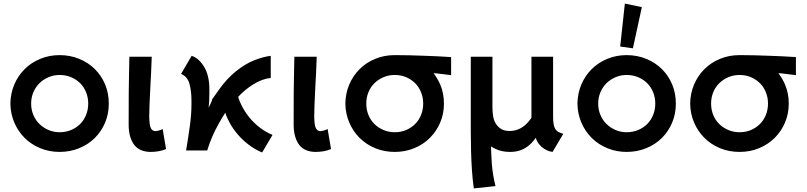

<svg xmlns="http://www.w3.org/2000/svg" viewBox="-20 -841 4508 1073"><path d="M313 8Q255 8 204.5 -13Q154 -34 117.5 -70.5Q81 -107 60 -156Q39 -205 38 -262Q39 -320 60 -369Q81 -418 117.5 -454.5Q154 -491 204.5 -512Q255 -533 313 -533Q372 -533 423 -512Q474 -491 510.5 -454.5Q547 -418 567.5 -369Q588 -320 588 -262Q588 -205 567.5 -156Q547 -107 510.5 -70.5Q474 -34 423 -13Q372 8 313 8ZM313 -102Q348 -102 377.5 -114.5Q407 -127 428 -148Q449 -169 461 -198.5Q473 -228 473 -262Q473 -296 461 -325.5Q449 -355 428 -376Q407 -397 377.5 -409.5Q348 -422 313 -422Q280 -422 251 -409.5Q222 -397 200.5 -376Q179 -355 166.5 -325.5Q154 -296 154 -262Q154 -228 166.5 -198.5Q179 -169 200.5 -148Q222 -127 251 -114.5Q280 -102 313 -102Z M822 8Q794 8 771 -1Q748 -10 732.5 -28.5Q717 -47 708 -76.5Q699 -106 699 -145Q699 -280 699.5 -326.5Q700 -373 701 -421.5Q702 -470 703 -524H828Q827 -485 824.5 -436.5Q822 -388 819.5 -340.5Q817 -293 815.5 -253.5Q814 -214 814 -190Q815 -139 823.5 -124Q832 -109 848 -108Q858 -109 869 -112Q880 -115 889 -120L908 -8Q890 0 867.5 4Q845 8 822 8Z M1445 11Q1405 -5 1367.5 -34Q1330 -63 1300.5 -99.5Q1271 -136 1252 -178Q1244 -194 1239 -211Q1220 -182 1203 -151Q1162 -79 1138 0H1020Q1032 -72 1041 -137Q1050 -202 1050 -257Q1050 -263 1050 -269Q1050 -274 1050 -278Q1050 -331 1039 -372Q1028 -413 992 -428L1051 -529Q1073 -522 1091 -505Q1109 -488 1122.5 -464.5Q1136 -441 1143 -410.5Q1150 -380 1150 -345Q1150 -331 1150 -318Q1150 -298 1149 -276.5Q1148 -255 1146 -239Q1166 -280 1166 -284Q1166 -284 1165 -284Q1165 -284 1163.5 -282.5Q1162 -281 1162 -281Q1162 -281 1162 -281Q1162 -281 1205 -341.5Q1248 -402 1299 -443Q1350 -484 1400.5 -504Q1451 -524 1493 -529V-405Q1445 -401 1393 -368Q1350 -341 1311 -300Q1317 -278 1328 -256Q1346 -219 1372 -186.5Q1398 -154 1432 -128Q1466 -102 1503 -87Z M1744 8Q1716 8 1693 -1Q1670 -10 1654.5 -28.5Q1639 -47 1630 -76.5Q1621 -106 1621 -145Q1621 -280 1621.5 -326.5Q1622 -373 1623 -421.5Q1624 -470 1625 -524H1750Q1749 -485 1746.5 -436.5Q1744 -388 1741.5 -340.5Q1739 -293 1737.5 -253.5Q1736 -214 1736 -190Q1737 -139 1745.5 -124Q1754 -109 1770 -108Q1780 -109 1791 -112Q1802 -115 1811 -120L1830 -8Q1812 0 1789.5 4Q1767 8 1744 8Z M2186 8Q2127 8 2076.5 -13Q2026 -34 1989.5 -70.5Q1953 -107 1932 -156Q1911 -205 1910 -262Q1911 -320 1932 -369Q1953 -418 1989.5 -454.5Q2026 -491 2076.5 -512Q2127 -533 2186 -533Q2188 -533 2189 -533Q2230 -533 2268.5 -532Q2307 -531 2346 -529.5Q2385 -528 2423 -526.5Q2461 -525 2501 -522V-421Q2474 -424 2456 -426.5Q2438 -429 2419 -431Q2411 -431 2403 -432Q2425 -403 2440 -369Q2461 -320 2461 -262Q2461 -205 2440 -156Q2419 -107 2382.5 -70.5Q2346 -34 2295.5 -13Q2245 8 2186 8ZM2186 -102Q2221 -102 2250 -114.5Q2279 -127 2300 -148Q2321 -169 2333 -198.5Q2345 -228 2345 -262Q2345 -296 2333 -325.5Q2321 -355 2300 -376Q2279 -397 2250 -409.5Q2221 -422 2186 -422Q2152 -422 2123 -409.5Q2094 -397 2072.5 -376Q2051 -355 2039 -325.5Q2027 -296 2027 -262Q2027 -228 2039 -198.5Q2051 -169 2072.5 -148Q2094 -127 2123 -114.5Q2152 -102 2186 -102Z M3068 8 3049 4Q3012 -10 2993 -35Q2981 -49 2974 -71Q2970 -66 2967 -61Q2951 -40 2931 -24.5Q2911 -9 2886.5 -0.5Q2862 8 2829 8Q2782 8 2747 -10Q2734 -16 2724 -23Q2725 -7 2725 8Q2726 42 2728.5 73.5Q2731 105 2736 136Q2741 167 2749 199L2628 212Q2621 164 2617.5 111Q2614 58 2612.5 3.5Q2611 -51 2611 -104V-524H2732V-241Q2732 -217 2735.5 -193.5Q2739 -170 2750 -151.5Q2761 -133 2779.5 -121Q2798 -109 2827 -109Q2855 -109 2877 -118.5Q2899 -128 2916 -143Q2933 -158 2946 -177Q2948 -180 2950 -184V-524H3071V-189Q3071 -147 3079.5 -127.5Q3088 -108 3106 -101L3128 -93Z M3482 8Q3424 8 3373.5 -13Q3323 -34 3286.5 -70.5Q3250 -107 3229 -156Q3208 -205 3207 -262Q3208 -320 3229 -369Q3250 -418 3286.5 -454.5Q3323 -491 3373.5 -512Q3424 -533 3482 -533Q3541 -533 3592 -512Q3643 -491 3679.5 -454.5Q3716 -418 3736.5 -369Q3757 -320 3757 -262Q3757 -205 3736.5 -156Q3716 -107 3679.5 -70.5Q3643 -34 3592 -13Q3541 8 3482 8ZM3482 -102Q3517 -102 3546.5 -114.5Q3576 -127 3597 -148Q3618 -169 3630 -198.5Q3642 -228 3642 -262Q3642 -296 3630 -325.5Q3618 -355 3597 -376Q3576 -397 3546.5 -409.5Q3517 -422 3482 -422Q3449 -422 3420 -409.5Q3391 -397 3369.5 -376Q3348 -355 3335.5 -325.5Q3323 -296 3323 -262Q3323 -228 3335.5 -198.5Q3348 -169 3369.5 -148Q3391 -127 3420 -114.5Q3449 -102 3482 -102ZM3567 -801 3517 -571 3446 -581 3472 -821Z M4113 8Q4054 8 4003.5 -13Q3953 -34 3916.5 -70.5Q3880 -107 3859 -156Q3838 -205 3837 -262Q3838 -320 3859 -369Q3880 -418 3916.5 -454.5Q3953 -491 4003.5 -512Q4054 -533 4113 -533Q4115 -533 4116 -533Q4157 -533 4195.5 -532Q4234 -531 4273 -529.5Q4312 -528 4350 -526.5Q4388 -525 4428 -522V-421Q4401 -424 4383 -426.5Q4365 -429 4346 -431Q4338 -431 4330 -432Q4352 -403 4367 -369Q4388 -320 4388 -262Q4388 -205 4367 -156Q4346 -107 4309.5 -70.5Q4273 -34 4222.5 -13Q4172 8 4113 8ZM4113 -102Q4148 -102 4177 -114.5Q4206 -127 4227 -148Q4248 -169 4260 -198.5Q4272 -228 4272 -262Q4272 -296 4260 -325.5Q4248 -355 4227 -376Q4206 -397 4177 -409.5Q4148 -422 4113 -422Q4079 -422 4050 -409.5Q4021 -397 3999.5 -376Q3978 -355 3966 -325.5Q3954 -296 3954 -262Q3954 -228 3966 -198.5Q3978 -169 3999.5 -148Q4021 -127 4050 -114.5Q4079 -102 4113 -102Z"/></svg>

Font: Rising Sun
Style: Bold
Weight: 700
Designer: Matt McInerney, Pablo Impallari, Rodrigo Fuenzalida (Raleway font), Stephen Hutchings (Greek), Cristiano Sobral (main ch
Foundry: The Rising Sun Project Authors
Version: Version 4.327; ttfautohint (v1.8.4.7-5d5b-dirty)